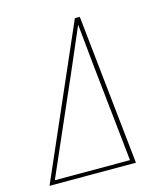

<svg xmlns="http://www.w3.org/2000/svg" viewBox="-110 -822 796 908"><g transform="rotate(-15 288.0 -367.5)"><path d="M20 0H443L365 -735H341L234 -490ZM51 -19 257 -490Q280 -543 302.5 -595.5Q325 -648 348 -701Q353 -648 358.5 -595.5Q364 -543 369 -490L419 -19Z"/></g></svg>

Font: Iosevka Sparkle Thin Oblique
Style: Regular
Weight: 100
Italic angle: -9°
Designer: Belleve Invis
Foundry: Belleve Invis
Version: Version 4.5.0; ttfautohint (v1.8.3)